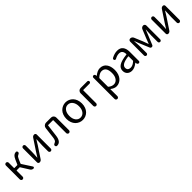

<svg xmlns="http://www.w3.org/2000/svg" viewBox="478 -2366 4405 4405"><g transform="rotate(-45 2681.0 -163.0)"><path d="M361.3 -294.9Q357.4 -286.1 362.3 -277.3L514.6 -42Q519.5 -35.2 519.5 -27.3Q519.5 -20.5 515.6 -14.6Q507.8 0 492.2 0Q468.8 0 448.2 -11.2Q427.7 -22.5 416 -43L294.9 -236.3Q290 -245.1 280.3 -245.1H192.4Q182.6 -245.1 182.6 -235.4V-45.9Q182.6 -26.4 169.4 -13.2Q156.2 0 137.7 0Q119.1 0 105.5 -13.2Q91.8 -26.4 91.8 -45.9V-497.1Q91.8 -516.6 105.5 -529.8Q119.1 -543 137.7 -543Q156.2 -543 169.4 -529.8Q182.6 -516.6 182.6 -497.1V-329.1Q182.6 -319.3 192.4 -319.3H278.3Q288.1 -319.3 292 -328.1L341.8 -440.4Q370.1 -503.9 400.4 -529.3Q430.7 -554.7 472.7 -556.6Q473.6 -556.6 474.6 -556.6Q491.2 -556.6 501 -542Q508.8 -531.2 508.8 -517.6Q508.8 -512.7 507.8 -507.8Q502.9 -482.4 457 -463.9Q428.7 -453.1 403.3 -392.6Z M690.4 0Q672.9 0 660.2 -12.2Q647.5 -24.4 647.5 -43V-498Q647.5 -516.6 660.6 -529.8Q673.8 -543 692.4 -543Q710.9 -543 723.6 -529.8Q736.3 -516.6 736.3 -498V-316.4Q736.3 -291 734.9 -258.3Q733.4 -225.6 731 -184.1Q728.5 -142.6 727.5 -118.2Q727.5 -116.2 729.5 -116.2Q731.4 -116.2 732.4 -118.2Q768.6 -173.8 803.7 -232.4L986.3 -507.8Q1009.8 -543 1051.8 -543Q1069.3 -543 1082 -530.8Q1094.7 -518.6 1094.7 -501V-44.9Q1094.7 -26.4 1081.5 -13.2Q1068.4 0 1049.8 0Q1031.2 0 1018.6 -13.2Q1005.9 -26.4 1005.9 -44.9V-226.6Q1005.9 -268.6 1014.6 -425.8Q1014.6 -427.7 1012.7 -427.7Q1010.7 -427.7 1009.8 -426.8Q953.1 -335 938.5 -310.5L755.9 -35.2Q732.4 0 690.4 0Z M1247.1 12.7Q1243.2 12.7 1239.3 12.7Q1221.7 11.7 1211.9 -2.9Q1205.1 -14.6 1205.1 -26.4Q1205.1 -31.2 1206.1 -37.1Q1211.9 -61.5 1257.8 -78.1Q1301.8 -93.8 1312.5 -191.4Q1322.3 -270.5 1344.7 -459Q1348.6 -495.1 1376 -519Q1403.3 -543 1439.5 -543H1602.5Q1637.7 -543 1662.6 -518.1Q1687.5 -493.2 1687.5 -458V-45.9Q1687.5 -27.3 1673.8 -13.7Q1660.2 0 1641.1 0Q1622.1 0 1608.9 -13.7Q1595.7 -27.3 1595.7 -45.9V-459Q1595.7 -468.8 1585.9 -468.8H1436.5Q1426.8 -468.8 1425.8 -459Q1396.5 -220.7 1389.6 -168Q1367.2 12.7 1247.1 12.7Z M1829.1 -271.5Q1829.1 -336.9 1849.6 -391.6Q1870.1 -446.3 1905.3 -481.9Q1940.4 -517.6 1985.8 -537.1Q2031.2 -556.6 2081.5 -556.6Q2131.8 -556.6 2177.2 -537.1Q2222.7 -517.6 2257.3 -481.9Q2292 -446.3 2312.5 -391.6Q2333 -336.9 2333 -271.5Q2333 -205.1 2312.5 -150.9Q2292 -96.7 2257.3 -61Q2222.7 -25.4 2177.2 -6.3Q2131.8 12.7 2081.5 12.7Q2031.2 12.7 1985.8 -6.3Q1940.4 -25.4 1905.3 -61Q1870.1 -96.7 1849.6 -150.9Q1829.1 -205.1 1829.1 -271.5ZM2239.3 -271.5Q2239.3 -364.3 2195.3 -422.9Q2151.4 -481.4 2081.1 -481.4Q2010.7 -481.4 1967.8 -423.3Q1924.8 -365.2 1924.8 -271.5Q1924.8 -177.7 1967.8 -120.6Q2010.7 -63.5 2081.5 -63.5Q2152.3 -63.5 2195.8 -120.6Q2239.3 -177.7 2239.3 -271.5Z M2475.6 -45.9V-458Q2475.6 -493.2 2500.5 -518.1Q2525.4 -543 2560.5 -543H2776.4Q2792 -543 2802.7 -532.2Q2813.5 -521.5 2813.5 -505.9Q2813.5 -490.2 2802.7 -479.5Q2792 -468.8 2776.4 -468.8H2576.2Q2566.4 -468.8 2566.4 -459V-45.9Q2566.4 -26.4 2553.2 -13.2Q2540 0 2521.5 0Q2502.9 0 2489.3 -13.2Q2475.6 -26.4 2475.6 -45.9Z M2934.6 186.5V-502.9Q2934.6 -518.6 2945.8 -529.3Q2957 -540 2972.7 -540Q2988.3 -540 3000.5 -529.8Q3012.7 -519.5 3014.6 -502.9L3017.6 -479.5Q3017.6 -478.5 3019 -478.5Q3020.5 -478.5 3021.5 -479.5Q3114.3 -554.7 3193.4 -554.7Q3296.9 -554.7 3353.5 -480Q3410.2 -405.3 3410.2 -277.3Q3410.2 -210 3390.6 -153.8Q3371.1 -97.7 3338.4 -61Q3305.7 -24.4 3263.2 -4.4Q3220.7 15.6 3173.8 15.6Q3104.5 15.6 3031.2 -41Q3029.3 -43 3026.4 -42Q3023.4 -41 3024.4 -38.1L3025.4 47.9V186.5Q3025.4 205.1 3012.2 218.3Q2999 231.4 2980.5 231.4Q2961.9 231.4 2948.2 218.3Q2934.6 205.1 2934.6 186.5ZM3159.2 -60.5Q3227.5 -60.5 3271 -118.7Q3314.5 -176.8 3314.5 -276.4Q3314.5 -477.5 3171.9 -477.5Q3109.4 -477.5 3033.2 -409.2Q3025.4 -402.3 3025.4 -392.6V-127Q3025.4 -117.2 3033.2 -111.3Q3096.7 -60.5 3159.2 -60.5Z M3678.7 12.7Q3608.4 12.7 3564 -28.3Q3519.5 -69.3 3519.5 -140.6Q3519.5 -227.5 3597.2 -275.4Q3674.8 -323.2 3843.8 -342.8Q3854.5 -343.8 3853.5 -353.5Q3849.6 -481.4 3742.2 -481.4Q3678.7 -481.4 3609.4 -442.4Q3596.7 -434.6 3582.5 -438Q3568.4 -441.4 3560.5 -454.1Q3553.7 -467.8 3557.1 -482.4Q3560.5 -497.1 3574.2 -504.9Q3668.9 -556.6 3756.8 -556.6Q3852.5 -556.6 3898.9 -497.6Q3945.3 -438.5 3945.3 -334V-37.1Q3945.3 -21.5 3934.1 -10.7Q3922.9 0 3907.2 0Q3891.6 0 3879.4 -10.7Q3867.2 -21.5 3865.2 -37.1L3862.3 -63.5Q3862.3 -65.4 3860.8 -65.4Q3859.4 -65.4 3857.4 -64.5Q3763.7 12.7 3678.7 12.7ZM3705.1 -59.6Q3741.2 -59.6 3774.4 -75.7Q3807.6 -91.8 3846.7 -126Q3853.5 -131.8 3853.5 -141.6V-274.4Q3853.5 -278.3 3850.6 -280.3Q3848.6 -283.2 3845.7 -283.2Q3844.7 -283.2 3844.7 -283.2Q3716.8 -266.6 3663.1 -233.4Q3609.4 -200.2 3609.4 -147.5Q3609.4 -102.5 3635.3 -81.1Q3661.1 -59.6 3705.1 -59.6Z M4117.2 -41V-490.2Q4117.2 -512.7 4132.8 -527.8Q4148.4 -543 4169.9 -543Q4193.4 -543 4213.4 -529.8Q4233.4 -516.6 4243.2 -494.1L4329.1 -288.1Q4336.9 -266.6 4353 -223.1Q4369.1 -179.7 4377 -157.2Q4377 -155.3 4379.9 -155.3Q4382.8 -155.3 4382.8 -157.2Q4423.8 -262.7 4432.6 -288.1L4516.6 -494.1Q4525.4 -516.6 4545.4 -529.8Q4565.4 -543 4588.9 -543Q4610.4 -543 4626 -527.8Q4641.6 -512.7 4641.6 -490.2V-41Q4641.6 -24.4 4629.4 -12.2Q4617.2 0 4600.1 0Q4583 0 4570.8 -12.2Q4558.6 -24.4 4558.6 -41V-245.1Q4558.6 -292 4568.4 -429.7Q4568.4 -431.6 4566.4 -431.6Q4564.5 -431.6 4563.5 -429.7Q4561.5 -424.8 4513.7 -303.7L4421.9 -79.1Q4417 -66.4 4405.3 -58.6Q4393.6 -50.8 4379.9 -50.8Q4366.2 -50.8 4354.5 -58.6Q4342.8 -66.4 4337.9 -79.1L4244.1 -303.7Q4217.8 -366.2 4195.3 -429.7Q4194.3 -431.6 4191.9 -431.6Q4189.5 -431.6 4189.5 -429.7Q4190.4 -412.1 4193.4 -370.6Q4196.3 -329.1 4197.8 -297.4Q4199.2 -265.6 4199.2 -245.1V-41Q4199.2 -24.4 4187.5 -12.2Q4175.8 0 4158.7 0Q4141.6 0 4129.4 -12.2Q4117.2 -24.4 4117.2 -41Z M4866.2 0Q4848.6 0 4835.9 -12.2Q4823.2 -24.4 4823.2 -43V-498Q4823.2 -516.6 4836.4 -529.8Q4849.6 -543 4868.2 -543Q4886.7 -543 4899.4 -529.8Q4912.1 -516.6 4912.1 -498V-316.4Q4912.1 -291 4910.6 -258.3Q4909.2 -225.6 4906.7 -184.1Q4904.3 -142.6 4903.3 -118.2Q4903.3 -116.2 4905.3 -116.2Q4907.2 -116.2 4908.2 -118.2Q4944.3 -173.8 4979.5 -232.4L5162.1 -507.8Q5185.5 -543 5227.5 -543Q5245.1 -543 5257.8 -530.8Q5270.5 -518.6 5270.5 -501V-44.9Q5270.5 -26.4 5257.3 -13.2Q5244.1 0 5225.6 0Q5207 0 5194.3 -13.2Q5181.6 -26.4 5181.6 -44.9V-226.6Q5181.6 -268.6 5190.4 -425.8Q5190.4 -427.7 5188.5 -427.7Q5186.5 -427.7 5185.5 -426.8Q5128.9 -335 5114.3 -310.5L4931.6 -35.2Q4908.2 0 4866.2 0Z"/></g></svg>

Font: irohamaru Regular
Style: Regular
Weight: 400
Designer: [Source Han Sans]
Ryoko NISHIZUKA  (kana & ideographs); Paul D. Hunt (Latin, Greek & Cyrillic); Wenlong ZHANG  (bopomofo
Version: Version 1.00